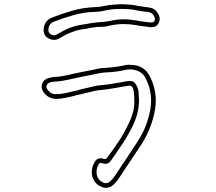

<svg xmlns="http://www.w3.org/2000/svg" viewBox="-20 -819 1040 924"><path d="M240 -627Q232 -627 223 -630Q192 -641 190 -670Q189 -704 212 -724Q222 -732 232 -735Q274 -752 328 -767.5Q382 -783 441 -785Q452 -785 461.5 -786.5Q471 -788 480 -790Q502 -795 523.5 -796.5Q545 -798 565 -799Q585 -798 605.5 -796.5Q626 -795 647 -790Q655 -789 663 -788Q671 -787 679 -785Q690 -785 702 -782Q727 -779 744 -748Q748 -739 748.5 -728.5Q749 -718 744 -709Q736 -693 722 -690Q718 -689 713.5 -688.5Q709 -688 705 -688L690 -690Q677 -692 663 -693.5Q649 -695 635 -698Q572 -709 514 -697Q503 -694 492 -692Q481 -690 470 -690Q452 -690 433.5 -687.5Q415 -685 397 -681Q390 -680 383.5 -679Q377 -678 370 -677Q329 -669 289 -648L284 -645Q272 -638 259 -631Q251 -627 240 -627ZM565 -776Q546 -776 525.5 -774.5Q505 -773 485 -768Q465 -763 441 -762Q385 -761 333 -746Q281 -731 240 -715Q233 -712 226 -707Q212 -694 213 -672Q213 -658 230 -651Q242 -647 249 -651Q255 -654 261 -657.5Q267 -661 273 -664L278 -667Q323 -692 367 -699Q373 -700 379.5 -701Q386 -702 393 -703Q412 -707 431.5 -709.5Q451 -712 470 -713Q479 -713 488.5 -715Q498 -717 508 -718Q541 -726 573.5 -726Q606 -726 639 -720Q652 -717 665.5 -715.5Q679 -714 692 -712L707 -711Q712 -711 715 -712H717Q722 -714 723 -718Q728 -728 723 -738Q714 -758 698 -760Q693 -762 687.5 -762Q682 -762 676 -763Q668 -764 659.5 -765.5Q651 -767 642 -768Q623 -773 603.5 -774.5Q584 -776 565 -776ZM489 85Q481 85 473 82Q465 79 457 75Q427 55 422 19Q419 -13 437 -42Q448 -59 467 -57Q474 -57 481 -54Q487 -53 490 -54.5Q493 -56 494 -58Q525 -99 552.5 -140.5Q580 -182 601 -228Q615 -257 621.5 -285Q628 -313 626 -340V-352Q625 -359 625 -366Q625 -373 623 -380Q623 -388 618 -398Q616 -401 612.5 -404Q609 -407 604 -407Q599 -406 593 -405.5Q587 -405 581 -403H578Q554 -399 525.5 -394Q497 -389 468 -386Q453 -385 438 -382Q423 -379 409 -375L395 -372Q385 -370 374.5 -367Q364 -364 353 -362Q340 -358 326.5 -355Q313 -352 299 -349Q278 -344 251 -343Q215 -343 192 -372Q176 -393 182 -413Q190 -438 216 -444Q223 -446 229 -447Q235 -448 241 -449Q259 -449 276.5 -452Q294 -455 312 -459L319 -461Q346 -467 373 -472.5Q400 -478 427 -483L450 -488Q458 -490 466 -491Q474 -492 481 -492Q535 -495 576 -504Q584 -506 591.5 -507Q599 -508 608 -507Q674 -507 702 -450Q740 -374 726 -291Q711 -206 665 -131Q660 -123 654.5 -115Q649 -107 644 -99L610 -48Q597 -29 584.5 -10Q572 9 559 29Q552 40 543.5 51Q535 62 524 72Q508 85 489 85ZM465 -35Q459 -35 456 -30Q442 -8 445 17Q448 43 470 56Q491 70 510 54Q519 46 526 36.5Q533 27 540 17Q553 -3 565.5 -22Q578 -41 591 -60L625 -112Q630 -120 635.5 -127.5Q641 -135 645 -143Q668 -178 682.5 -216.5Q697 -255 704 -295Q716 -372 682 -440Q662 -483 607 -485Q593 -485 581 -482Q559 -477 535 -474Q511 -471 482 -470Q475 -469 468.5 -468.5Q462 -468 455 -466L431 -461Q405 -456 378 -450.5Q351 -445 324 -439L317 -437Q299 -433 280.5 -430Q262 -427 242 -426Q233 -426 222 -423Q207 -418 204 -406Q201 -397 210 -386Q227 -364 251 -366Q264 -366 274.5 -367.5Q285 -369 295 -371Q308 -374 321.5 -377Q335 -380 348 -383Q359 -386 369.5 -389Q380 -392 390 -394L404 -397Q419 -401 434.5 -404.5Q450 -408 466 -409Q492 -411 518 -415.5Q544 -420 574 -425L576 -426Q583 -427 590 -428Q597 -429 604 -429Q626 -431 637 -408Q644 -396 646 -383Q647 -376 647.5 -368.5Q648 -361 648 -353L649 -341Q650 -281 621 -218Q599 -172 571 -129.5Q543 -87 513 -45Q499 -25 474 -33Q468 -35 466 -35Z"/></svg>

Font: Shizuru
Style: Regular
Weight: 400
Version: Version 1.000